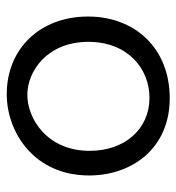

<svg xmlns="http://www.w3.org/2000/svg" viewBox="3 -515 523 569"><g transform="rotate(90 264.5 -230.5)"><path d="M500 -233C500 -360 420 -472 271 -472C123 -472 29 -369 29 -230C29 -88 124 11 259 11C372 11 500 -70 500 -233ZM270 -412C363 -412 427 -338 427 -235C427 -107 330 -50 261 -50C191 -50 104 -109 104 -231C104 -347 183 -412 270 -412Z"/></g></svg>

Font: Life Savers
Style: Bold
Weight: 700
Designer: Pablo Impallari, Rodrigo Fuenzalida, Brenda Gallo
Foundry: Pablo Impallari, Rodrigo Fuenzalida, Brenda Gallo
Version: Version 3.000